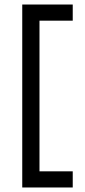

<svg xmlns="http://www.w3.org/2000/svg" viewBox="-20 -734 378 850"><path d="M78.5 96V-714H154.8V96ZM116 96V24.5H302V96ZM116 -642.5V-714H302V-642.5Z"/></svg>

Font: Outfit Thin
Style: Regular
Weight: 100
Designer: Rodrigo Fuenzalida
Foundry: fragTYPE
Version: Version 1.000